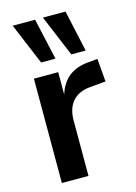

<svg xmlns="http://www.w3.org/2000/svg" viewBox="-115 -816 623 878"><g transform="rotate(-15 196.5 -376.5)"><path d="M66 0V-494H181V-377H178Q192 -433 228.5 -465Q265 -497 326 -502L370 -506L379 -397L302 -390Q249 -385 220.5 -352Q192 -319 192 -262V0ZM260 -557 178 -753H285L328 -557ZM117 -557 35 -753H141L185 -557Z"/></g></svg>

Font: Nunito Sans 10pt SemiCondensed
Style: Bold
Weight: 700
Width: 4
Designer: Vernon Adams
Foundry: Vernon Adams
Version: Version 3.101;gftools[0.9.27]